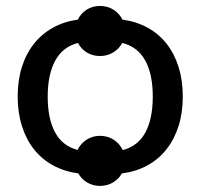

<svg xmlns="http://www.w3.org/2000/svg" viewBox="-20 -579 674 646"><path d="M393 -74Q444.5 -87.5 469.2 -133.5Q494 -179.5 494 -254Q494 -329 468.8 -375.2Q443.5 -421.5 391.5 -434.5Q380.5 -414.5 360.8 -402.5Q341 -390.5 316.5 -390.5Q291.5 -390.5 272 -402.5Q252.5 -414.5 242.5 -434.5Q191 -421.5 165.8 -375Q140.5 -328.5 140.5 -254Q140.5 -179.5 165.2 -133.8Q190 -88 241 -74.5Q251 -95.5 271 -108.8Q291 -122 316.5 -122Q342 -122 362.5 -108.8Q383 -95.5 393 -74ZM595 -254.5Q595 -200 580.8 -155Q566.5 -110 540 -76.5Q513.5 -43 475.5 -22.2Q437.5 -1.5 390 4.5Q379.5 23.5 360 35Q340.5 46.5 316.5 46.5Q292.5 46.5 273.2 35Q254 23.5 243.5 4.5Q196 -2 158.2 -22.8Q120.5 -43.5 94.2 -76.8Q68 -110 53.8 -155Q39.5 -200 39.5 -254.5Q39.5 -308.5 53.5 -353.2Q67.5 -398 93.8 -431.2Q120 -464.5 157.5 -485.5Q195 -506.5 242 -513Q252 -534 271.5 -546.5Q291 -559 316.5 -559Q341.5 -559 361.5 -546.5Q381.5 -534 392 -513Q439 -506.5 476.8 -485.8Q514.5 -465 540.8 -431.5Q567 -398 581 -353.2Q595 -308.5 595 -254.5Z"/></svg>

Font: Lato 2
Style: Regular
Weight: 500
Designer: Lukasz Dziedzic with Adam Twardoch and Botio Nikoltchev
Foundry: tyPoland Lukasz Dziedzic
Version: Version 2.015; 2015-08-06; http://www.latofonts.com/